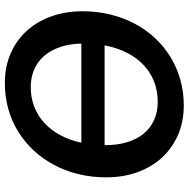

<svg xmlns="http://www.w3.org/2000/svg" viewBox="-13 -758 779 793"><g transform="rotate(-90 376.5 -361.5)"><path d="M726.5 -410C726.5 -455.7 719.7 -498.1 706 -537.2C692.3 -576.4 672.7 -610.3 647 -639C621.3 -667.7 590.2 -690.2 553.5 -706.5C516.8 -722.8 475.5 -731 429.5 -731C392.2 -731 356.7 -726.2 323 -716.8C289.3 -707.2 258.1 -693.6 229.2 -675.8C200.4 -657.9 174.4 -636.5 151.2 -611.5C128.1 -586.5 108.3 -558.5 91.8 -527.5C75.2 -496.5 62.6 -462.9 53.8 -426.8C44.9 -390.6 40.5 -352.5 40.5 -312.5C40.5 -266.8 47.3 -224.5 61 -185.5C74.7 -146.5 94.4 -112.7 120.2 -84C146.1 -55.3 177.3 -32.8 214 -16.5C250.7 -0.2 292 8 338 8C375 8 410.3 3.2 444 -6.2C477.7 -15.8 508.9 -29.3 537.8 -47C566.6 -64.7 592.7 -86 616 -111C639.3 -136 659.2 -164 675.5 -195C691.8 -226 704.4 -259.6 713.2 -295.8C722.1 -331.9 726.5 -370 726.5 -410ZM352.5 -99.5C324.2 -99.5 298.9 -104.6 276.8 -114.8C254.6 -124.9 235.8 -139.4 220.5 -158.2C205.2 -177.1 193.5 -199.8 185.5 -226.5C177.5 -253.2 173.5 -282.8 173.5 -315.5V-319H585.5C579.2 -285 569.2 -254.5 555.5 -227.5C541.8 -200.5 525 -177.5 505 -158.5C485 -139.5 462.2 -124.9 436.5 -114.8C410.8 -104.6 382.8 -99.5 352.5 -99.5ZM413.5 -624C440.8 -624 465.5 -619.1 487.5 -609.2C509.5 -599.4 528.2 -585.3 543.5 -567C558.8 -548.7 570.8 -526.7 579.2 -501C587.8 -475.3 592.3 -446.7 593 -415H183.5C190.5 -447.3 201 -476.4 215 -502.2C229 -528.1 245.8 -550 265.5 -568C285.2 -586 307.4 -599.8 332.2 -609.5C357.1 -619.2 384.2 -624 413.5 -624Z"/></g></svg>

Font: Lato
Style: Bold Italic
Weight: 700
Italic angle: -7°
Designer: Lukasz Dziedzic
Foundry: tyPoland Lukasz Dziedzic
Version: Version 2.007; 2014-02-27